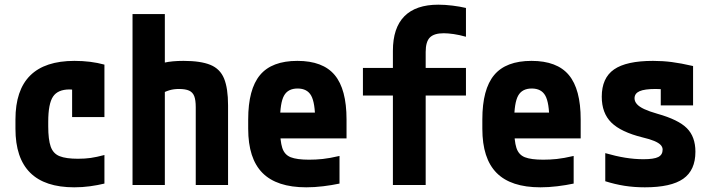

<svg xmlns="http://www.w3.org/2000/svg" viewBox="-20 -790 3040 820"><path d="M297 10Q46 10 46 -240V-280Q46 -530 298 -530Q368 -530 426 -514V-290H288V-495L360 -390Q342 -398 320.5 -403Q299 -408 277 -408Q227 -408 206.5 -377.5Q186 -347 186 -270V-250Q186 -194 196.5 -164Q207 -134 234.5 -123Q262 -112 313 -112Q343 -112 367.5 -115.5Q392 -119 426 -128V-6Q397 1 364.5 5.5Q332 10 297 10Z M816 -332Q816 -363 809.5 -379.5Q803 -396 787.5 -403Q772 -410 744 -410Q722 -410 703.5 -404.5Q685 -399 647 -380L614 -496Q649 -515 682 -522.5Q715 -530 764 -530Q837 -530 878.5 -513Q920 -496 937 -454.5Q954 -413 954 -340V0H816ZM546 0V-730H684V0Z M1288 10Q1162 10 1101 -51.5Q1040 -113 1040 -240V-280Q1040 -409 1090.5 -469.5Q1141 -530 1250 -530Q1359 -530 1409.5 -469.5Q1460 -409 1460 -280V-199H1108V-309H1350L1326 -274Q1326 -351 1309 -381.5Q1292 -412 1251 -412Q1210 -412 1193 -381.5Q1176 -351 1176 -274V-246Q1176 -188 1185.5 -158.5Q1195 -129 1221.5 -118.5Q1248 -108 1300 -108Q1329 -108 1358 -111Q1387 -114 1430 -124V-6Q1397 1 1360 5.5Q1323 10 1288 10Z M1658 0V-382H1530V-500H1658V-573Q1658 -671 1707 -720.5Q1756 -770 1852 -770Q1881 -770 1913 -766Q1945 -762 1970 -756V-633Q1942 -641 1917.5 -644.5Q1893 -648 1875 -648Q1834 -648 1816 -630Q1798 -612 1798 -568V-500H1970V-382H1798V0Z M2288 10Q2162 10 2101 -51.5Q2040 -113 2040 -240V-280Q2040 -409 2090.5 -469.5Q2141 -530 2250 -530Q2359 -530 2409.5 -469.5Q2460 -409 2460 -280V-199H2108V-309H2350L2326 -274Q2326 -351 2309 -381.5Q2292 -412 2251 -412Q2210 -412 2193 -381.5Q2176 -351 2176 -274V-246Q2176 -188 2185.5 -158.5Q2195 -129 2221.5 -118.5Q2248 -108 2300 -108Q2329 -108 2358 -111Q2387 -114 2430 -124V-6Q2397 1 2360 5.5Q2323 10 2288 10Z M2734 10Q2688 10 2647 3.5Q2606 -3 2565 -16V-136Q2610 -123 2650 -116.5Q2690 -110 2728 -110Q2773 -110 2791.5 -119.5Q2810 -129 2810 -151Q2810 -162 2801.5 -171Q2793 -180 2774 -188Q2755 -196 2725 -203Q2632 -226 2591 -266.5Q2550 -307 2550 -377Q2550 -457 2602.5 -493.5Q2655 -530 2769 -530Q2810 -530 2849 -525Q2888 -520 2940 -508V-340H2802V-480L2861 -405Q2830 -408 2812 -409Q2794 -410 2780 -410Q2733 -410 2711.5 -400.5Q2690 -391 2690 -370Q2690 -357 2700 -345.5Q2710 -334 2731.5 -324Q2753 -314 2788 -304Q2877 -279 2913.5 -242.5Q2950 -206 2950 -142Q2950 -63 2898 -26.5Q2846 10 2734 10Z"/></svg>

Font: M PLUS 1 Code
Style: Bold
Weight: 700
Designer: Coji Morishita
Foundry: UNDERFOREST DESIGN
Version: Version 1.002